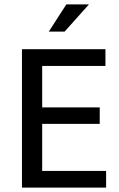

<svg xmlns="http://www.w3.org/2000/svg" viewBox="-20 -854 541 874"><path d="M80 -630H460V-554H172V-365H434V-290H172V-76H463V0H80ZM274 -710H202L282 -834H385Z"/></svg>

Font: Mukta Vaani
Style: Regular
Weight: 400
Designer: Noopur Datye, Girish Dalvi, Yashodeep Gholap, Pallavi Karambelkar
Foundry: Ek Type
Version: Version 2.538;PS 1.000;hotconv 16.6.51;makeotf.lib2.5.65220;